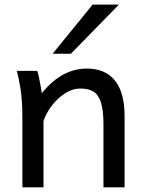

<svg xmlns="http://www.w3.org/2000/svg" viewBox="-20 -801 619 821"><path d="M512.7 0H422.4Q422.4 -32.7 422.4 -71.5Q422.4 -110.4 422.4 -148.7Q422.4 -187 422.4 -218.8Q422.4 -250.5 422.4 -268.6Q422.4 -329.6 411.6 -363Q400.9 -396.5 379.4 -409.4Q357.9 -422.4 324.7 -422.4Q289.6 -422.4 257.3 -401.4Q225.1 -380.4 200.9 -348.4Q176.8 -316.4 166 -283.2V0H75.7Q75.7 -44.4 75.7 -101.3Q75.7 -158.2 75.7 -211.9Q75.7 -265.6 75.7 -300.3Q75.7 -372.1 67.6 -422.4Q59.6 -472.7 51.3 -498H139.2Q143.1 -487.8 146.7 -469.7Q150.4 -451.7 153.8 -433.1Q157.2 -414.6 158.7 -402.8Q205.1 -458.5 252.4 -483.2Q299.8 -507.8 351.6 -507.8Q429.7 -507.8 471.2 -456.8Q512.7 -405.8 512.7 -305.2Q512.7 -283.2 512.7 -246.6Q512.7 -210 512.7 -166.5Q512.7 -123 512.7 -79.6Q512.7 -36.1 512.7 0ZM376 -781.2H488.3L283.2 -571.3H205.1Z"/></svg>

Font: Andika LitF DSA DSG
Style: Regular
Weight: 400
Designer: Victor Gaultney, Annie Olsen, Julie Remington, Don Collingsworth, Eric Hays, Becca Hirsbrunner
Foundry: SIL International
Version: Version 6.200 ; LitF DSA DSG; ttfautohint (v1.8.3.10-c5d8)